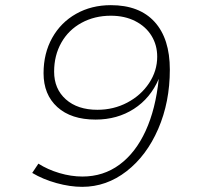

<svg xmlns="http://www.w3.org/2000/svg" viewBox="-20 -722 777 745"><path d="M300 -37Q381 -37 443.5 -83Q506 -129 545 -214Q584 -299 596 -416Q564 -341 499.5 -299.5Q435 -258 351 -258Q256 -258 202.5 -306.5Q149 -355 149 -438Q149 -515 182.5 -575Q216 -635 275.5 -668.5Q335 -702 410 -702Q521 -702 580 -637Q639 -572 639 -452Q639 -326 594 -222Q549 -118 471 -57.5Q393 3 299 3Q252 3 199.5 -11.5Q147 -26 105 -51L129 -87Q165 -64 210.5 -50.5Q256 -37 300 -37ZM190 -444Q190 -377 235.5 -336.5Q281 -296 358 -296Q421 -296 474 -324Q527 -352 558.5 -399.5Q590 -447 590 -502Q590 -547 568 -583Q546 -619 505 -640Q464 -661 410 -661Q347 -661 296.5 -633.5Q246 -606 218 -556.5Q190 -507 190 -444Z"/></svg>

Font: Gontserrat ExtraLight
Style: Italic
Weight: 275
Italic angle: -11.3°
Designer: Julieta Ulanovsky
Foundry: Julieta Ulanovsky
Version: Version 6.001